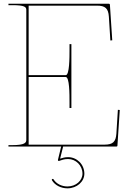

<svg xmlns="http://www.w3.org/2000/svg" viewBox="-20 -780 685 1022"><path d="M607.5 -195.5 599.5 -68.5C596.5 -26 581.5 -10 536 -10H132.5V-370H330C350 -370 350 -279 350 -235V-205H360V-545H350V-515C350 -474 350 -380 330 -380H132.5V-750H496C540 -750 556.5 -735.5 559.5 -691.5L567.5 -564.5L577.5 -565.5L565 -755.5C565 -757 563.5 -760 560 -760H25V-752.5H45C111 -752.5 120 -743 120 -727.5V-35.5C120 -21 113.5 -7.5 45 -7.5H25V0H305.5L288.5 70.5C288.5 71 288 72 288.5 73.5C289 75.5 291 77.5 294.5 76.5C310 71.5 321 66.5 342.5 66.5C383.5 66.5 419 100.5 419 144.5C419 180.5 385 212.5 339 212.5C307.5 212.5 279 197.5 265 174.5C264.5 173.5 261.5 171 258 173C254.5 175 256 178.5 256.5 179.5C272.5 206.5 305 222.5 339 222.5C389 222.5 429 187 429 144.5C429 95 389.5 56.5 342.5 56.5C324.5 56.5 313.5 60.5 300 64.5L316 0H600C601.5 0 605 -1 605 -4.5L617.5 -194.5Z"/></svg>

Font: ZnikomitSC
Style: Regular
Weight: 100
Designer: gluk
Foundry: gluk
Version: Version 0.55